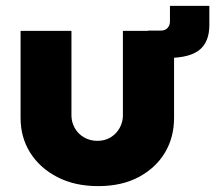

<svg xmlns="http://www.w3.org/2000/svg" viewBox="-20 -620 732 653"><path d="M314 13Q234 13 174.5 -18Q115 -49 82.5 -101Q50 -153 50 -219V-515H223V-227Q223 -205 234 -185Q245 -165 265.5 -153Q286 -141 311 -141Q337 -141 356.5 -153Q376 -165 387 -185Q398 -205 398 -227V-515H572V-219Q572 -153 541 -101Q510 -49 452 -18Q394 13 314 13ZM483 -423V-516H527Q542 -516 550 -525Q558 -534 558 -547V-600H692V-535Q692 -477 658 -450Q624 -423 551 -423Z"/></svg>

Font: MuseoModerno Thin ExtraBold
Style: Regular
Weight: 800
Version: Version 1.002